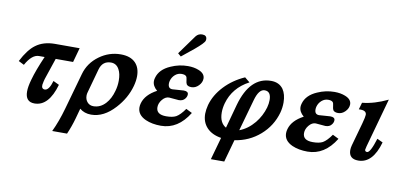

<svg xmlns="http://www.w3.org/2000/svg" viewBox="-81 -976 3030 1444"><g transform="rotate(10 1434.5 -254.5)"><path d="M318.8 -171.9 363.8 -150.4Q315.4 19.5 206.5 19.5Q136.7 19.5 136.7 -60.1Q136.7 -97.2 152.8 -152.8Q173.3 -227.1 221.7 -337.9H178.7Q125 -337.9 78.1 -252.9L35.6 -274.4Q83 -367.2 136.2 -405.8Q193.4 -448.2 279.8 -448.7H469.7L439 -338.4H306.2Q286.6 -283.2 251.5 -175.8Q246.6 -160.6 241.2 -129.9Q238.8 -97.7 265.1 -97.2Q297.4 -97.7 318.8 -171.9Z M374.5 200.2Q413.1 119.6 441.9 16.6L519.5 -259.3Q543.9 -347.7 620.6 -403.3Q694.3 -457 783.7 -457Q857.4 -457 896 -417.5Q931.6 -380.4 931.6 -316.4Q931.6 -280.8 920.4 -239.7Q894 -144 821.8 -64.9Q737.3 28.3 640.6 28.3Q588.4 28.3 553.2 -1.5L532.2 75.2Q514.6 138.7 487.8 200.2ZM790.5 -179.7Q801.8 -218.3 801.8 -259.3Q801.8 -312.5 783.7 -344.7Q763.2 -383.3 721.7 -383.8Q656.2 -383.8 637.2 -316.4L586.4 -132.8Q582.5 -120.1 582.5 -107.4Q582.5 -77.1 600.3 -57.1Q618.2 -37.1 646.5 -37.1Q699.7 -37.1 739.3 -80.6Q773.9 -118.7 790.5 -179.7Z M1295.4 -458Q1342.3 -458 1377.4 -443.8Q1426.3 -424.8 1426.8 -386.2Q1426.8 -356 1402.6 -331.1Q1378.4 -306.2 1348.1 -306.2Q1320.3 -306.2 1310.1 -321.3Q1304.7 -330.6 1301.8 -357.4Q1300.3 -375 1293.5 -381.3Q1284.2 -391.6 1258.8 -391.6Q1231 -391.6 1209.2 -372.6Q1187.5 -353.5 1179.7 -325.2Q1176.8 -314 1176.8 -303.7Q1176.8 -265.6 1210.4 -265.6Q1224.6 -265.6 1253.2 -268.6Q1281.7 -271.5 1295.9 -271.5Q1331.1 -271.5 1331.1 -247.6Q1331.1 -230 1318.4 -214.4Q1302.7 -193.8 1271.5 -193.8Q1258.8 -193.8 1233.9 -197Q1209 -200.2 1196.3 -200.2Q1168.5 -200.2 1145.5 -172.4Q1122.6 -144.5 1122.6 -113.8Q1122.6 -57.6 1198.7 -57.6Q1247.1 -57.6 1273.9 -71.8Q1304.2 -88.9 1338.9 -138.7L1385.3 -115.7Q1302.2 19.5 1171.9 19.5Q1104.5 19.5 1054.7 -2.4Q989.7 -31.7 989.7 -89.4Q989.7 -104.5 994.6 -121.6Q1013.7 -189 1099.1 -234.4Q1062.5 -265.1 1062.5 -302.7Q1062.5 -314.5 1066.4 -327.6Q1084.5 -395 1166.5 -430.2Q1229 -458 1295.4 -458ZM1359.9 -710.9Q1395.5 -710.9 1395.5 -679.7Q1395.5 -674.8 1394 -669.4Q1389.2 -650.4 1321.8 -594.2Q1288.6 -567.4 1229.5 -519.5L1205.6 -540Q1242.2 -592.3 1312.5 -688Q1330.6 -710.9 1359.9 -710.9Z M1494.6 -195.3Q1516.6 -274.4 1579.8 -341.8Q1643.1 -409.2 1733.4 -449.2L1772 -417.5Q1650.9 -353.5 1616.2 -230Q1606 -192.9 1606 -159.2Q1606 -80.1 1657.2 -51.3L1707 -233.4Q1769.5 -457 1931.2 -457Q1992.7 -457 2024.4 -413.1Q2050.3 -375 2050.8 -312.5Q2050.8 -272.9 2040.5 -234.4Q2011.2 -129.4 1929 -57.6Q1846.7 14.2 1736.3 30.3L1688.5 201.7H1586.4L1634.3 30.8Q1563 19.5 1523.9 -22.2Q1484.9 -64 1484.9 -127.9Q1485.4 -159.7 1494.6 -195.3ZM1895.5 -378.9Q1850.6 -378.9 1826.2 -289.6L1758.8 -49.8Q1822.8 -73.7 1872.6 -133.8Q1917 -188.5 1936 -254.9Q1944.3 -285.2 1944.3 -312.5Q1944.3 -378.9 1895.5 -378.9Z M2415 -458Q2461.9 -458 2497.1 -443.8Q2545.9 -424.8 2546.4 -386.2Q2546.4 -356 2522.2 -331.1Q2498 -306.2 2467.8 -306.2Q2439.9 -306.2 2429.7 -321.3Q2424.3 -330.6 2421.4 -357.4Q2419.9 -375 2413.1 -381.3Q2403.8 -391.6 2378.4 -391.6Q2350.6 -391.6 2328.9 -372.6Q2307.1 -353.5 2299.3 -325.2Q2296.4 -314 2296.4 -303.7Q2296.4 -265.6 2330.1 -265.6Q2344.2 -265.6 2372.8 -268.6Q2401.4 -271.5 2415.5 -271.5Q2450.7 -271.5 2450.7 -247.6Q2450.7 -230 2438 -214.4Q2422.4 -193.8 2391.1 -193.8Q2378.4 -193.8 2353.5 -197Q2328.6 -200.2 2315.9 -200.2Q2288.1 -200.2 2265.1 -172.4Q2242.2 -144.5 2242.2 -113.8Q2242.2 -57.6 2318.4 -57.6Q2366.7 -57.6 2393.6 -71.8Q2423.8 -88.9 2458.5 -138.7L2504.9 -115.7Q2421.9 19.5 2291.5 19.5Q2224.1 19.5 2174.3 -2.4Q2109.4 -31.7 2109.4 -89.4Q2109.4 -104.5 2114.3 -121.6Q2133.3 -189 2218.8 -234.4Q2182.1 -265.1 2182.1 -302.7Q2182.1 -314.5 2186 -327.6Q2204.1 -395 2286.1 -430.2Q2348.6 -458 2415 -458Z M2617.2 -360.8 2632.3 -413.6Q2726.1 -422.9 2826.7 -471.7L2722.7 -96.7Q2717.3 -77.1 2716.8 -69.8Q2717.8 -55.7 2733.4 -55.2Q2758.8 -55.2 2793 -167L2836.4 -146.5Q2789.6 19.5 2679.2 19.5Q2607.4 19.5 2606.9 -47.4Q2606.9 -64.9 2612.3 -84.5L2661.6 -261.2Q2675.8 -313.5 2675.8 -329.1Q2675.8 -364.7 2617.2 -360.8Z"/></g></svg>

Font: Accordance
Style: Bold-Italic
Weight: 700
Italic angle: -11°
Version: Version 1.2 (build January 31, 2020) Miklal Software Solutio